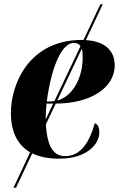

<svg xmlns="http://www.w3.org/2000/svg" viewBox="-20 -733 557 899"><path d="M43 146H55L131 -15C165 2 208 10 257 10C385 10 445 -57 445 -112C445 -141 436 -152 424 -156C398 -65 357 -2 285 -2C233 -2 201 -42 195 -151L241 -248C398 -248 517 -318 517 -427C517 -498 469 -540 382 -545L461 -713H450L371 -546C368 -546 365 -546 363 -546C118 -546 31 -342 31 -204C31 -113 64 -53 121 -20ZM214 -258H199C222 -429 272 -532 325 -532C339 -532 350 -528 357 -517L235 -260C228 -259 221 -258 214 -258ZM367 -463C367 -371 323 -283 248 -262L363 -505C366 -494 367 -481 367 -463ZM194 -186C194 -197 196 -235 198 -248H229L194 -174C194 -178 194 -182 194 -186Z"/></svg>

Font: Noto Serif Display SemiCondensed ExtraBold
Style: Italic
Weight: 800
Width: 4
Italic angle: -12°
Designer: Monotype Design Team
Foundry: Monotype Imaging Inc.
Version: Version 2.009